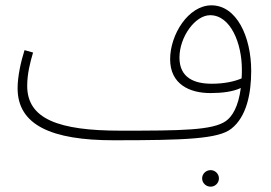

<svg xmlns="http://www.w3.org/2000/svg" viewBox="-20 -505 1015 720"><path d="M406 21C675 21 799 16 847 -22C905 -67 922 -155 922 -239C922 -368 867 -485 773 -485C686 -485 618 -375 618 -283C618 -189 691 -156 769 -156C813 -156 853 -161 883 -175C874 -105 851 -68 827 -51C777 -16 659 -15 432 -15C199 -15 82 -59 82 -183C82 -228 93 -271 104 -308L72 -317C58 -273 46 -218 46 -174C46 -36 173 21 406 21ZM653 -289C653 -367 712 -448 768 -448C845 -448 887 -342 887 -245C887 -233 887 -222 886 -211C858 -199 820 -191 774 -191C709 -191 653 -213 653 -289ZM770 195C787 195 801 181 801 164C801 147 787 133 770 133C752 133 738 147 738 164C738 181 752 195 770 195Z"/></svg>

Font: Noto Sans Arabic ExtLt
Style: Regular
Weight: 200
Designer: Monotype Design Team, Nadine Chahine, Nizar Qandah and Khaled Hosny
Foundry: Monotype Imaging Inc.
Version: Version 2.012